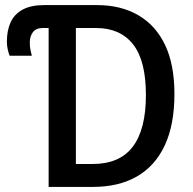

<svg xmlns="http://www.w3.org/2000/svg" viewBox="-20 -734 757 754"><path d="M171 0V-624H148Q122 -624 109.5 -608Q97 -592 97 -567Q97 -550 100 -536Q103 -522 105 -515H18Q14 -524 10.5 -539.5Q7 -555 7 -570Q7 -614 21.5 -646Q36 -678 68.5 -696Q101 -714 153 -714H361Q455 -714 523.5 -674Q592 -634 628.5 -557Q665 -480 665 -365Q665 -245 627.5 -164Q590 -83 518.5 -41.5Q447 0 345 0ZM344 -90Q450 -90 501.5 -158Q553 -226 553 -361Q553 -496 502.5 -560Q452 -624 357 -624H278V-90Z"/></svg>

Font: Noto Sans Display SemiCondensed Medium
Style: Regular
Weight: 500
Width: 4
Designer: Monotype Design Team
Foundry: Monotype Imaging Inc.
Version: Version 2.003